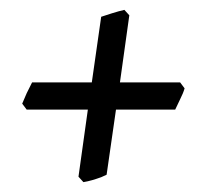

<svg xmlns="http://www.w3.org/2000/svg" viewBox="-20 -469 420 389"><path d="M345 -268C349 -276 352 -283 354 -290L345 -302H223L242 -438L232 -449C218 -446 194 -438 185 -435L166 -302H45L34 -280L25 -259L34 -247H158L139 -111L149 -100C161 -102 171 -105 185 -110L196 -115L215 -247H335Z"/></svg>

Font: Temporarium
Style: Italic
Weight: 400
Italic angle: -7°
Version: Version 1.1